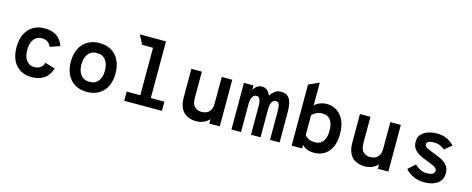

<svg xmlns="http://www.w3.org/2000/svg" viewBox="-36 -1372 4999 2033"><g transform="rotate(15 2464.0 -355.0)"><path d="M318 12Q211 12 147.5 -58.5Q84 -129 84 -255Q84 -338.5 113.5 -398.5Q143 -458.5 196 -490.8Q249 -523 320 -523Q399.5 -523 452.8 -489.2Q506 -455.5 530 -384L421 -347Q410 -376.5 385.8 -395.2Q361.5 -414 321 -414Q263.5 -414 232.2 -370.5Q201 -327 201 -255Q201 -182.5 232.2 -140.2Q263.5 -98 319 -98Q360.5 -98 386.2 -117.5Q412 -137 424 -173L533 -139Q510.5 -65 457 -26.5Q403.5 12 318 12Z M924 12Q848.5 12 793.5 -20.5Q738.5 -53 708.8 -112.8Q679 -172.5 679 -255Q679 -336.5 708.8 -396.8Q738.5 -457 793.5 -490Q848.5 -523 924 -523Q1000 -523 1055 -490.2Q1110 -457.5 1139.5 -397.2Q1169 -337 1169 -255Q1169 -173 1139.5 -113Q1110 -53 1055 -20.5Q1000 12 924 12ZM924 -98Q987 -98 1020 -141Q1053 -184 1053 -255Q1053 -326.5 1020.5 -370.2Q988 -414 924 -414Q862 -414 828.5 -370.5Q795 -327 795 -255Q795 -184 828.5 -141Q862 -98 924 -98Z M1482 0V-722H1597V0ZM1333 0V-101H1746V0ZM1363 -621 1310 -722H1597V-621Z M2122 12Q2070 12 2026.8 -8Q1983.5 -28 1957.8 -74.5Q1932 -121 1932 -200V-511H2047V-225Q2047 -154 2077.8 -126Q2108.5 -98 2152 -98Q2182 -98 2207.8 -109.2Q2233.5 -120.5 2249.2 -147.8Q2265 -175 2265 -223V-511H2380V0H2265V-49Q2244 -23 2206.2 -5.5Q2168.5 12 2122 12Z M2508 0V-511H2613V-385L2595 -395Q2602.5 -455 2631.2 -489Q2660 -523 2704 -523Q2743 -523 2766 -499.5Q2789 -476 2798 -449Q2815.5 -477 2843.8 -500Q2872 -523 2914 -523Q2974 -523 3005 -480Q3036 -437 3036 -329V0H2931V-312Q2931 -364.5 2921.5 -388.8Q2912 -413 2884 -413Q2866.5 -413 2853.8 -401Q2841 -389 2834 -366.2Q2827 -343.5 2827 -311V0H2722V-315Q2722 -346 2717 -368Q2712 -390 2701.5 -401.5Q2691 -413 2674 -413Q2655.5 -413 2641.8 -401Q2628 -389 2620.5 -366.2Q2613 -343.5 2613 -311V0Z M3413 12Q3367.5 12 3335.8 -2Q3304 -16 3283 -39V0H3168V-669L3283 -722V-471Q3304 -494.5 3340.8 -508.8Q3377.5 -523 3415 -523Q3478 -523 3526.8 -490.8Q3575.5 -458.5 3603.2 -398.8Q3631 -339 3631 -256Q3631 -126.5 3572.2 -57.2Q3513.5 12 3413 12ZM3395 -98Q3456 -98 3485.5 -140.8Q3515 -183.5 3515 -256Q3515 -332.5 3484.8 -373.2Q3454.5 -414 3395 -414Q3367.5 -414 3345.2 -406Q3323 -398 3307.2 -386.2Q3291.5 -374.5 3283 -363V-148Q3301 -124 3329.2 -111Q3357.5 -98 3395 -98Z M3970 12Q3918 12 3874.8 -8Q3831.5 -28 3805.8 -74.5Q3780 -121 3780 -200V-511H3895V-225Q3895 -154 3925.8 -126Q3956.5 -98 4000 -98Q4030 -98 4055.8 -109.2Q4081.5 -120.5 4097.2 -147.8Q4113 -175 4113 -223V-511H4228V0H4113V-49Q4092 -23 4054.2 -5.5Q4016.5 12 3970 12Z M4623 12Q4556.5 12 4502 -13.2Q4447.5 -38.5 4415 -79L4491 -148Q4512 -127 4546.5 -107.5Q4581 -88 4629 -88Q4663.5 -88 4686.2 -99.5Q4709 -111 4709 -138Q4709 -155 4695 -167.2Q4681 -179.5 4654 -191Q4627 -202.5 4588 -217Q4539.5 -235 4502.8 -256Q4466 -277 4445.5 -307.2Q4425 -337.5 4425 -383Q4425 -427.5 4451.2 -458.8Q4477.5 -490 4522.2 -506.5Q4567 -523 4622 -523Q4688 -523 4735.5 -499.5Q4783 -476 4813 -442L4735 -378Q4715.5 -395.5 4686 -409.2Q4656.5 -423 4613 -423Q4580 -423 4558.5 -413Q4537 -403 4537 -381Q4537 -365.5 4551.8 -353.8Q4566.5 -342 4591.5 -331.5Q4616.5 -321 4647 -310Q4691 -294 4730.8 -274Q4770.5 -254 4795.8 -222.2Q4821 -190.5 4821 -139Q4821 -67 4766.8 -27.5Q4712.5 12 4623 12Z"/></g></svg>

Font: Overpass Mono Light
Style: Regular
Weight: 300
Monospace: yes
Designer: Delve Withrington, Dave Bailey
Foundry: Delve Fonts LLC
Version: Version 4.000